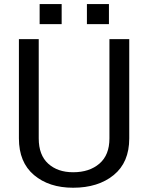

<svg xmlns="http://www.w3.org/2000/svg" viewBox="-20 -901 717 932"><path d="M607.4 -710.9V-229Q607.4 -112.8 532 -51.3Q456.5 10.3 335 10.3Q217.8 10.3 144.8 -51.5Q71.8 -113.3 71.8 -229V-710.9H168V-229Q168 -148.4 213.9 -106.7Q259.8 -64.9 335 -64.9Q414.1 -64.9 462.6 -106.7Q511.2 -148.4 511.2 -229V-710.9ZM508.8 -783.7H401.9V-881.3H508.8ZM279.3 -783.7H172.4V-881.3H279.3Z"/></svg>

Font: GeogebraSans
Style: Regular
Weight: 400
Designer: Google
Version: Version 1.100140; 2013